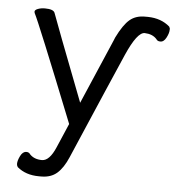

<svg xmlns="http://www.w3.org/2000/svg" viewBox="-49 -528 676 737"><g transform="rotate(5 289.5 -159.0)"><path d="M373 -392 369 -382 261 -131Q144 -434 133 -466Q128 -480 95 -480Q80 -480 68 -475.5Q56 -471 56 -464L57 -459Q75 -425 226 -46L186 47Q163 101 134 101Q104 101 87 83Q82 75 72 75Q58 75 49 93Q40 111 40 124Q40 130 44 136Q77 164 128 164H137Q174 164 197.5 143.5Q221 123 239 81Q376 -238 416 -329Q456 -420 485 -419Q515 -418 531 -400Q536 -392 546 -392Q560 -391 569.5 -409Q579 -427 579 -440Q580 -446 576 -452Q543 -481 492 -482H483Q446 -483 422 -463Q398 -443 373 -392Z"/></g></svg>

Font: LXGW WenKai Mono TC
Style: Regular
Weight: 400
Designer: LXGW / Fontworks Inc.
Foundry: LXGW / Fontworks Inc.
Version: Version 1.330